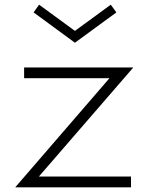

<svg xmlns="http://www.w3.org/2000/svg" viewBox="-20 -800 640 820"><path d="M45 0H539.5V-46H146L549.5 -512H83V-466H447.5ZM300 -617.5 477 -747 453 -780 300 -668 147 -780 123.5 -747Z"/></svg>

Font: Spartan Light
Style: Regular
Weight: 300
Designer: Matt Bailey, Mirko Velimirovic
Foundry: Matt Bailey
Version: Version 1.003; ttfautohint (v1.8.3)